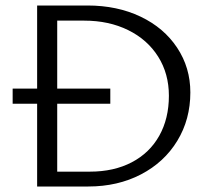

<svg xmlns="http://www.w3.org/2000/svg" viewBox="-20 -678 768 698"><path d="M672 -342Q672 -244 624.5 -166Q577 -88 492.5 -44Q408 0 301 0H115V-301H26V-356H115V-658H298Q406 -658 491 -617.5Q576 -577 624 -504.5Q672 -432 672 -342ZM594 -330Q594 -410 555 -472Q516 -534 446 -568.5Q376 -603 286 -603H188V-356H381V-301H188V-54H307Q394 -54 459 -88Q524 -122 559 -184.5Q594 -247 594 -330Z"/></svg>

Font: Ysabeau SC
Style: Regular
Weight: 400
Designer: Christian Thalmann (Catharsis Fonts)
Version: Version 0.003